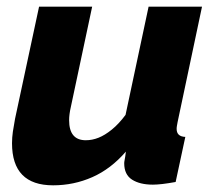

<svg xmlns="http://www.w3.org/2000/svg" viewBox="-20 -545 646 575"><path d="M139 10Q16 10 16 -116Q16 -133 18.5 -150.5Q21 -168 25 -189L97 -525H256L192 -224Q187 -202 187 -185Q187 -125 237 -125Q256 -125 275 -132.5Q294 -140 315 -157Q336 -174 356 -201L425 -525H585L512 -180Q511 -174 510 -169Q509 -164 509 -159Q509 -136 535 -135L506 0Q484 4 467 6Q450 8 438 8Q399 8 375.5 -7Q352 -22 352 -56Q352 -60 353 -64.5Q354 -69 355 -76Q356 -83 357 -91Q312 -39 256.5 -14.5Q201 10 139 10Z"/></svg>

Font: Raleway Thin ExtraBold
Style: Italic
Weight: 800
Italic angle: -12°
Version: Version 4.026